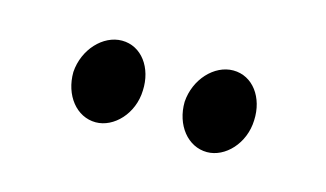

<svg xmlns="http://www.w3.org/2000/svg" viewBox="-33 -793 416 245"><g transform="rotate(15 175.5 -670.5)"><path d="M106.4 -725.1C81.5 -725.1 58.6 -700.7 56.6 -670.4C56.2 -639.6 75.2 -615.7 100.6 -615.7C124.5 -615.7 147.5 -639.6 148.4 -670.4C149.9 -700.7 132.3 -725.1 106.4 -725.1ZM253.4 -725.1C228.5 -725.1 205.6 -700.7 203.6 -670.4C203.1 -639.6 222.2 -615.7 247.6 -615.7C271.5 -615.7 294.4 -639.6 295.4 -670.4C296.9 -700.7 279.3 -725.1 253.4 -725.1Z"/></g></svg>

Font: Lora Italic
Style: Regular
Weight: 400
Italic angle: -3°
Designer: Olga Karpushina, Alexei Vanyashin
Foundry: Cyreal
Version: Version 1.011;PS 001.011;hotconv 1.0.70;makeotf.lib2.5.58329